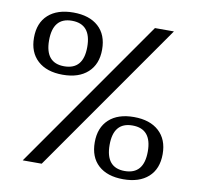

<svg xmlns="http://www.w3.org/2000/svg" viewBox="-76 -743 847 827"><g transform="rotate(10 347.5 -330.0)"><path d="M180 -393Q110 -393 70.5 -429Q31 -465 31 -529Q31 -594 70.5 -629.5Q110 -665 180 -665Q250 -665 289.5 -629.5Q329 -594 329 -529Q329 -465 289.5 -429Q250 -393 180 -393ZM75 0 537 -660H620L158 0ZM180 -430Q264 -430 264 -529Q264 -629 180 -629Q97 -629 97 -529Q97 -430 180 -430ZM515 5Q445 5 406 -30.5Q367 -66 367 -131Q367 -195 406 -231Q445 -267 515 -267Q585 -267 624.5 -231Q664 -195 664 -131Q664 -66 624.5 -30.5Q585 5 515 5ZM515 -31Q599 -31 599 -131Q599 -230 515 -230Q432 -230 432 -131Q432 -31 515 -31Z"/></g></svg>

Font: El Messiri Medium
Style: Regular
Weight: 500
Designer: Mohamed Gaber
Foundry: Kief Type Foundry
Version: Version 2.020; ttfautohint (v1.8.3)